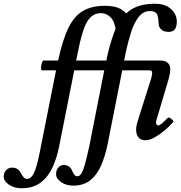

<svg xmlns="http://www.w3.org/2000/svg" viewBox="-185 -735 966 1024"><path d="M-69 269Q-109 269 -137 250Q-165 231 -165 208Q-165 186 -152.5 172.5Q-140 159 -120 159Q-90 159 -75 185Q-66 203 -58.5 211Q-51 219 -40 219Q-20 219 -5 190Q10 161 27 77L114 -360H39Q34 -360 34 -373Q34 -386 38 -399Q42 -412 47 -412H125Q149 -524 180.5 -587.5Q212 -651 258.5 -677.5Q305 -704 376 -704Q428 -704 459 -687Q490 -670 507 -632L433 -571Q427 -620 405 -642.5Q383 -665 353 -665Q306 -665 279 -618Q252 -571 230 -455L221 -412H305Q310 -412 309.5 -399Q309 -386 305.5 -373Q302 -360 296 -360H211L130 48Q118 108 95 158Q72 208 32 238.5Q-8 269 -69 269ZM205 255Q167 255 140.5 236Q114 217 114 194Q114 172 126 158.5Q138 145 155 145Q187 145 200 176Q206 190 212 197.5Q218 205 228 205Q239 205 248 192Q257 179 267 144.5Q277 110 291 46L371 -360H273Q267 -360 269.5 -373Q272 -386 278 -399Q284 -412 289 -412H382Q401 -506 428.5 -574Q456 -642 506 -678.5Q556 -715 642 -715Q696 -715 727 -687Q758 -659 758 -619Q758 -594 748 -579.5Q738 -565 714 -565Q688 -565 674.5 -578.5Q661 -592 661 -609Q660 -644 652 -660Q644 -676 615 -676Q579 -676 554.5 -644.5Q530 -613 514.5 -564.5Q499 -516 488 -466L477 -412H632Q638 -412 635.5 -399Q633 -386 627 -373Q621 -360 615 -360H467L389 34Q376 97 354.5 147Q333 197 297 226Q261 255 205 255ZM591 13Q566 13 553.5 -2.5Q541 -18 541 -43Q541 -55 543.5 -67Q546 -79 555 -107L622 -319Q628 -343 626 -351.5Q624 -360 610 -360H563Q558 -360 560 -373Q562 -386 567.5 -399Q573 -412 580 -412H669Q697 -412 710 -399.5Q723 -387 723 -366Q723 -355 720.5 -340.5Q718 -326 711 -302L656 -117Q652 -105 649.5 -96Q647 -87 647 -83Q647 -66 660 -66Q671 -66 709 -106Q713 -110 721 -106Q729 -102 735.5 -95Q742 -88 739 -85Q722 -64 695.5 -41.5Q669 -19 641 -3Q613 13 591 13Z"/></svg>

Font: Junicode SmExp
Style: Bold Italic
Weight: 700
Width: 6
Italic angle: -11°
Designer: Peter S. Baker
Version: Version 2.205; ttfautohint (v1.8.4)